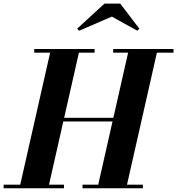

<svg xmlns="http://www.w3.org/2000/svg" viewBox="-62 -1014 955 1034"><path d="M540.5 -924.5 677.5 -848.5 688.5 -859.5 585.5 -994.5H500.5L353.5 -859.5L364 -848.5ZM-42.5 -19.5V0H282.5V-19.5H202L279 -360H544L467 -19.5H382.5V0H707.5V-19.5H622L783 -730.5H872.5V-750H547.5V-730.5H628L548.5 -379.5H283.5L363 -730.5H447.5V-750H122.5V-730.5H208L47 -19.5Z"/></svg>

Font: Bodoni* 11pt
Style: Bold Italic
Weight: 700
Italic angle: -13°
Version: Version 2.3